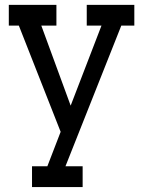

<svg xmlns="http://www.w3.org/2000/svg" viewBox="-20 -526 614 776"><path d="M15.6 -506.3H208V-422.4H147L265.6 -99.1L390.1 -422.4H330.6V-506.3H522.9V-422.4H470.2L244.6 146H314V230H109.4V146H171.4L225.1 6.8L56.2 -422.4H15.6Z"/></svg>

Font: Twentytwelve Slab
Style: TwentytwelveSlab
Weight: 400
Designer: Domenico Catapano
Version: Version 1.00 2012